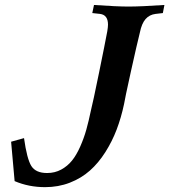

<svg xmlns="http://www.w3.org/2000/svg" viewBox="-20 -754 685 776"><path d="M499 -727.5Q549.3 -727.5 644.5 -733.9L638.2 -701.2L608.9 -697.8Q584 -694.8 568.4 -677Q552.7 -659.2 545.4 -623Q534.2 -578.6 509 -464.8Q483.9 -351.1 481.4 -333.5Q469.7 -278.3 451.4 -230.2Q433.1 -182.1 405.5 -138.7Q377.9 -95.2 343.3 -64.5Q308.6 -33.7 262.2 -15.6Q215.8 2.4 162.1 2.4Q96.2 2.4 39.1 -22Q37.1 -43.5 24.9 -181.2L77.1 -195.8Q88.9 -111.3 106.7 -83Q124.5 -54.7 170.4 -54.7Q201.7 -54.7 227.3 -68.6Q252.9 -82.5 271 -105Q289.1 -127.4 304.2 -161.6Q319.3 -195.8 328.9 -230Q338.4 -264.2 347.7 -308.6Q355.5 -338.9 379.9 -458.3Q404.3 -577.6 413.6 -627.4Q416.5 -645 416.5 -654.3Q416.5 -693.8 384.3 -697.8L353 -701.2L359.9 -733.9Q453.1 -727.5 499 -727.5Z"/></svg>

Font: Flanker
Style: Bold Italic
Weight: 700
Italic angle: -12°
Designer: Flanker
Version: Version 2.000